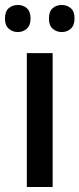

<svg xmlns="http://www.w3.org/2000/svg" viewBox="-38 -753 320 773"><path d="M174 0H70V-539H174ZM-18 -678Q-18 -707 -3 -720Q12 -733 34 -733Q55 -733 70 -720Q85 -707 85 -679Q85 -651 70 -637.5Q55 -624 34 -624Q12 -624 -3 -637.5Q-18 -651 -18 -678ZM159 -678Q159 -707 174 -720Q189 -733 210 -733Q232 -733 247 -720Q262 -707 262 -679Q262 -651 247 -637.5Q232 -624 211 -624Q189 -624 174 -637.5Q159 -651 159 -678Z"/></svg>

Font: Noto Sans Display SemiCondensed Medium
Style: Regular
Weight: 500
Width: 4
Designer: Monotype Design Team
Foundry: Monotype Imaging Inc.
Version: Version 2.003